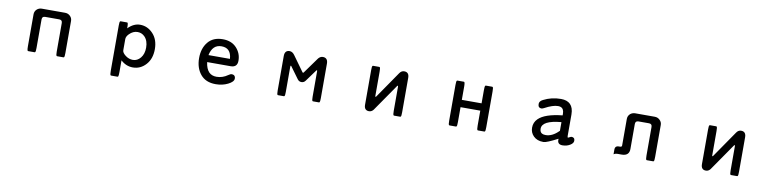

<svg xmlns="http://www.w3.org/2000/svg" viewBox="-11 -1305 9022 2245"><g transform="rotate(10 4500.0 -182.0)"><path d="M367.2 26.9H291Q287.6 26.9 285.6 24.7Q283.7 22.5 282.2 20Q277.8 9.8 277.8 -27.3V-407.2Q277.8 -442.9 302.2 -466.3Q327.1 -489.7 362.3 -489.7H637.7Q674.8 -489.7 699.2 -464.8Q723.1 -441.4 723.1 -407.2V-27.3Q723.1 -3.4 721.4 8.5Q719.7 20.5 715.8 24.4Q713.4 26.9 710 26.9H633.8Q630.4 26.9 627.9 24.4Q620.6 17.1 620.6 -27.3V-365.2Q620.1 -383.8 611.3 -392.6Q602.5 -401.4 585 -401.9H415Q398.4 -401.4 389.6 -393.1Q380.9 -383.8 380.4 -365.2V-27.3Q380.4 -3.4 378.7 8.5Q377 20.5 373 24.4Q370.6 26.9 367.2 26.9Z M1384.3 -175.8Q1384.3 -147 1425 -115.7Q1465.8 -84.5 1513.7 -84.5Q1565.9 -84.5 1604 -130.4Q1642.1 -176.8 1642.1 -252.4Q1642.1 -335.4 1596.7 -380.9Q1562 -415.5 1512.7 -415.5Q1460 -415.5 1415.5 -371.1Q1385.3 -340.8 1384.3 -310.5ZM1527.3 2.4Q1447.3 2.4 1384.3 -56.6V80.1Q1384.3 119.1 1380.4 131.8Q1377.4 140.1 1371.1 140.1H1294.9Q1288.6 140.1 1285.6 131.8Q1284.7 127.4 1283.2 117.2Q1281.7 106.9 1281.7 80.1V-452.1Q1281.7 -475.1 1283.4 -486.6Q1285.2 -498 1289.1 -502Q1291.5 -504.4 1294.9 -504.4H1371.1Q1379.4 -504.4 1381.8 -491.2Q1383.8 -481.4 1384 -471.4Q1384.3 -461.4 1384.3 -456.1V-436.5Q1451.2 -504.4 1527.3 -504.4Q1615.7 -504.4 1680.7 -435.3Q1745.6 -366.2 1745.6 -252Q1745.6 -137.7 1682.1 -67.9Q1618.7 2.4 1527.3 2.4Z M2593.8 -391.1Q2563.5 -421.4 2508.3 -421.4Q2453.6 -421.4 2420.4 -388.2Q2388.2 -356 2375 -293.5H2629.9Q2625.5 -359.4 2593.8 -391.1ZM2510.7 -60.1Q2582 -60.1 2643.6 -104Q2667 -120.6 2681.6 -120.6Q2710.9 -120.6 2721.2 -100.1Q2726.1 -90.3 2726.1 -76.2Q2726.1 -37.6 2659.7 -4.9Q2595.2 26.9 2515.6 26.9Q2397 26.9 2335 -48.6Q2272.9 -124 2272.9 -241.2Q2272.9 -355.5 2333 -430.2Q2394 -505.4 2508.8 -505.4Q2612.8 -505.4 2672.4 -441.2Q2731.9 -377 2731.9 -289.1Q2731.9 -250 2712.2 -230.2Q2692.4 -210.4 2653.3 -210.4H2374Q2384.3 -130.9 2421.4 -93.3Q2454.6 -60.1 2510.7 -60.1Z M3490.7 -289.1Q3493.2 -285.2 3494.6 -283.9Q3496.1 -282.7 3498.3 -282.7Q3500.5 -282.7 3502 -282.7Q3503.9 -283.2 3504.9 -284.7Q3505.9 -285.6 3509.3 -290Q3640.6 -472.7 3642.1 -474.6Q3645.5 -479 3649.9 -483.4Q3670.9 -504.4 3697.3 -504.4Q3724.1 -504.4 3739.3 -489.3Q3756.3 -472.2 3756.3 -436.5V-26.4Q3756.3 13.2 3751 22Q3748 26.9 3743.2 26.9H3671.9Q3668.5 26.9 3666 24.4Q3658.7 17.1 3658.7 -26.4V-326.2Q3658.7 -335 3657.2 -337.4L3653.3 -338.4Q3650.4 -338.4 3649.2 -337.2Q3647.9 -335.9 3645 -331.1L3547.4 -197.3Q3529.3 -171.4 3499.5 -171.4Q3469.7 -171.4 3451.7 -197.3L3353.5 -331.5Q3351.1 -335.9 3349.1 -337.9Q3348.1 -338.4 3345.7 -338.4Q3342.8 -338.4 3341.6 -336.7Q3340.3 -335 3340.3 -326.2V-26.4Q3340.3 -2.9 3338.6 8.8Q3336.9 20.5 3333 24.4Q3330.6 26.9 3327.1 26.9H3256.8Q3253.4 26.9 3251 24.4Q3248.5 22 3247.6 18.6Q3246.6 15.1 3245.6 8.8Q3243.7 -2.9 3243.7 -26.4V-436.5Q3243.7 -472.7 3260.7 -489.7Q3275.4 -504.4 3301.8 -504.4Q3335.9 -504.4 3361.8 -467.8Z M4621.6 -312.5Q4621.6 -321.3 4620.1 -323.7L4616.2 -324.7Q4613.3 -324.7 4612.1 -323.5Q4610.8 -322.3 4607.9 -317.4Q4390.1 -2.4 4388.7 -0.5Q4385.7 3.9 4381.3 7.8Q4362.3 26.9 4336.2 26.9Q4310.1 26.9 4295.4 12.2Q4278.8 -4.4 4278.8 -39.1V-450.2Q4278.8 -474.1 4280.5 -486.1Q4282.2 -498 4286.1 -502Q4288.6 -504.4 4292 -504.4H4366.2Q4369.6 -504.4 4372.1 -502Q4374.5 -499.5 4375.5 -496.1Q4376.5 -492.7 4377.9 -483.4Q4379.4 -474.1 4379.4 -450.2V-164.1Q4379.4 -157.2 4380.4 -153.3Q4381.3 -152.8 4383.8 -152.8L4387.2 -153.3Q4389.2 -154.8 4393.1 -160.2L4606.9 -470.7Q4628.9 -504.4 4663.1 -504.4Q4700.7 -504.4 4713.9 -476.1Q4721.2 -461.4 4721.2 -438.5V-27.3Q4721.2 -3.4 4719.5 8.5Q4717.8 20.5 4713.9 24.4Q4711.4 26.9 4708 26.9H4634.8Q4631.3 26.9 4628.9 24.4Q4621.6 17.1 4621.6 -27.3Z M5383.3 -205.6V-28.3Q5383.3 -3.9 5381.6 8.3Q5379.9 20.5 5376 24.4Q5373.5 26.9 5370.1 26.9H5293Q5289.6 26.9 5287.1 24.4Q5283.2 20.5 5281.5 8.3Q5279.8 -3.9 5279.8 -28.3V-449.2Q5279.8 -474.1 5281.5 -486.6Q5283.2 -499 5287.1 -502.9Q5289.6 -505.4 5293 -505.4H5370.1Q5373.5 -505.4 5376 -502.9Q5381.3 -497.1 5382.8 -471.2Q5383.3 -461.4 5383.3 -449.2V-292.5H5617.7V-449.2Q5617.7 -474.1 5619.1 -483.6Q5620.6 -493.2 5621.6 -496.8Q5622.6 -500.5 5625 -502.9Q5627.4 -505.4 5630.9 -505.4H5707Q5710.4 -505.4 5712.9 -502.9Q5716.8 -499 5718.5 -486.6Q5720.2 -474.1 5720.2 -449.2V-28.3Q5720.2 -3.9 5718.5 8.3Q5716.8 20.5 5712.9 24.4Q5710.4 26.9 5707 26.9H5630.9Q5627.4 26.9 5625 24.4Q5617.7 17.1 5617.7 -28.3V-205.6Z M6575.7 -238.3Q6349.1 -218.3 6349.1 -121.1Q6349.1 -82 6374.5 -66.9Q6391.1 -57.1 6418.9 -57.1Q6497.6 -57.1 6570.8 -130.9L6575.7 -134.8ZM6723.6 -89.4Q6741.2 -89.4 6751.2 -79.3Q6761.2 -69.3 6761.2 -48.8Q6761.2 -19.5 6721.7 3.9Q6683.1 26.9 6633.8 26.9Q6603.5 26.9 6588.9 12.2Q6575.7 -1 6575.7 -24.4V-41Q6443.8 27.3 6409.2 27.3Q6406.2 27.3 6404.3 26.9Q6332 26.9 6289.1 -16.1Q6248.5 -56.6 6248.5 -116.2Q6248.5 -177.7 6292 -221.2Q6368.2 -296.9 6575.7 -318.4V-336.9Q6575.7 -397.9 6534.7 -412.1Q6522 -416.5 6504.9 -416.5Q6442.9 -416.5 6346.2 -364.3Q6328.1 -355 6315.4 -355Q6297.9 -355 6287.6 -365.2Q6275.9 -377 6275.9 -401.4Q6275.9 -435.1 6316.9 -455.1Q6411.6 -504.4 6524.4 -504.4Q6597.2 -504.4 6635.3 -466.3Q6674.8 -426.8 6675.3 -346.7V-96.7Q6675.3 -77.6 6679.7 -73.2Q6680.2 -72.8 6681.2 -73Q6682.1 -73.2 6682.9 -73.5Q6683.6 -73.7 6684.8 -74Q6686 -74.2 6687.3 -75Q6688.5 -75.7 6690.4 -76.2Q6693.8 -77.6 6697.8 -80.1Q6708 -85.9 6713.9 -87.6Q6719.7 -89.4 6723.6 -89.4Z M7240.7 26.4V-30.8Q7240.7 -59.6 7260.7 -69.8Q7271 -74.7 7285.2 -74.7H7301.8Q7312.5 -75.2 7317.4 -80.1Q7321.8 -85 7321.8 -92.8V-407.2Q7321.8 -444.8 7349.1 -468.8V-469.2Q7375 -489.7 7408.2 -489.7H7639.6Q7675.8 -489.7 7700.7 -464.4Q7725.1 -440.4 7725.1 -407.2V-27.3Q7725.1 -3.4 7723.4 8.5Q7721.7 20.5 7717.8 24.4Q7715.3 26.9 7711.9 26.9H7635.7Q7632.3 26.9 7629.9 24.4Q7622.6 17.1 7622.6 -27.3V-366.2Q7622.1 -384.8 7613.3 -393.6Q7604.5 -402.3 7586.9 -402.8H7460Q7442.4 -402.3 7433.6 -393.6Q7424.8 -384.8 7424.3 -366.2V-68.4Q7424.3 -29.8 7403.8 -9.3Q7380.9 13.2 7335 13.2H7286.1Q7263.2 13.2 7249 21.5Z M8621.6 -312.5Q8621.6 -321.3 8620.1 -323.7L8616.2 -324.7Q8613.3 -324.7 8612.1 -323.5Q8610.8 -322.3 8607.9 -317.4Q8390.1 -2.4 8388.7 -0.5Q8385.7 3.9 8381.3 7.8Q8362.3 26.9 8336.2 26.9Q8310.1 26.9 8295.4 12.2Q8278.8 -4.4 8278.8 -39.1V-450.2Q8278.8 -474.1 8280.5 -486.1Q8282.2 -498 8286.1 -502Q8288.6 -504.4 8292 -504.4H8366.2Q8369.6 -504.4 8372.1 -502Q8374.5 -499.5 8375.5 -496.1Q8376.5 -492.7 8377.9 -483.4Q8379.4 -474.1 8379.4 -450.2V-164.1Q8379.4 -157.2 8380.4 -153.3Q8381.3 -152.8 8383.8 -152.8L8387.2 -153.3Q8389.2 -154.8 8393.1 -160.2L8606.9 -470.7Q8628.9 -504.4 8663.1 -504.4Q8700.7 -504.4 8713.9 -476.1Q8721.2 -461.4 8721.2 -438.5V-27.3Q8721.2 -3.4 8719.5 8.5Q8717.8 20.5 8713.9 24.4Q8711.4 26.9 8708 26.9H8634.8Q8631.3 26.9 8628.9 24.4Q8621.6 17.1 8621.6 -27.3Z"/></g></svg>

Font: YuPearl-Medium
Style: Medium
Weight: 500
Designer: Max Yao
Foundry: Max-Everyday
Version: Version 1.011; ttfautohint (v1.8.3)